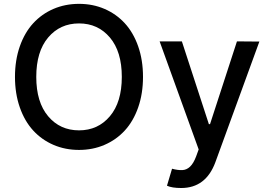

<svg xmlns="http://www.w3.org/2000/svg" viewBox="-20 -757 1375 982"><path d="M384.3 9.8Q313.5 9.8 253.4 -16.1Q193.4 -42 149.7 -89.6Q106 -137.2 81.3 -207.8Q56.6 -278.3 56.6 -363.8Q56.6 -449.2 81.3 -519.8Q106 -590.3 149.7 -637.9Q193.4 -685.5 253.4 -711.4Q313.5 -737.3 384.3 -737.3Q454.6 -737.3 514.6 -711.4Q574.7 -685.5 618.4 -637.9Q662.1 -590.3 686.8 -519.8Q711.4 -449.2 711.4 -363.8Q711.4 -278.3 686.8 -207.8Q662.1 -137.2 618.4 -89.6Q574.7 -42 514.6 -16.1Q454.6 9.8 384.3 9.8ZM384.3 -637.2Q287.1 -637.2 226.3 -565.2Q165.5 -493.2 165.5 -363.8Q165.5 -234.4 226.3 -162.4Q287.1 -90.3 384.3 -90.3Q481 -90.3 542 -162.4Q603 -234.4 603 -363.8Q603 -493.2 542 -565.2Q481 -637.2 384.3 -637.2ZM906.7 204.6Q859.4 204.6 834 192.9L859.9 106Q889.2 113.8 911.6 113Q934.1 112.3 951.9 95.5Q969.7 78.6 982.9 43.5L996.1 7.3L796.4 -545.4H910.2L1048.3 -122.1H1054.2L1191.9 -545.4L1306.6 -544.4L1081.5 72.8Q1032.7 204.6 906.7 204.6Z"/></svg>

Font: Karasuma Gothic
Style: Regular
Weight: 500
Designer: Rasmus Andersson / Ryoko Nishizuka
Foundry: Genbu
Version: Version 1.00